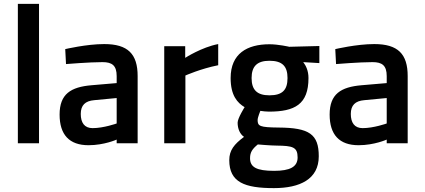

<svg xmlns="http://www.w3.org/2000/svg" viewBox="-20 -738 2191 989"><path d="M181 0V-718H72V0Z M581 -102C581 -102 514 -78 457 -78C415 -78 396 -106 396 -151C396 -196 419 -218 465 -222L581 -233ZM689 -346C689 -460 639 -511 517 -511C425 -511 316 -485 316 -485L320 -408C320 -408 441 -418 508 -418C557 -418 581 -401 581 -346V-310L452 -299C345 -290 287 -254 287 -148C287 -44 337 10 436 10C517 10 581 -19 581 -19V0H689V-346Z M935 0V-349C935 -349 1013 -384 1104 -402V-511C1019 -495 934 -440 934 -440V-500H826V0Z M1368 -247C1304 -247 1276 -275 1276 -336C1276 -396 1304 -425 1368 -425C1435 -425 1461 -396 1461 -336C1461 -275 1435 -247 1368 -247ZM1406 12C1487 13 1513 19 1513 73C1513 122 1473 142 1392 142C1301 142 1268 123 1268 77C1268 46 1280 29 1308 6C1308 6 1375 12 1406 12ZM1391 231C1525 231 1622 185 1622 67C1622 -47 1573 -80 1415 -81C1318 -82 1307 -88 1307 -120C1307 -133 1321 -167 1321 -167C1330 -165 1355 -163 1365 -163C1498 -163 1569 -200 1569 -336C1569 -375 1555 -401 1542 -418L1625 -413V-501L1470 -497C1470 -497 1414 -510 1368 -510C1253 -510 1168 -462 1168 -336C1168 -246 1203 -208 1240 -186C1240 -186 1204 -129 1204 -106C1204 -75 1216 -47 1237 -33C1186 5 1161 36 1161 87C1161 201 1240 231 1391 231Z M1972 -102C1972 -102 1905 -78 1848 -78C1806 -78 1787 -106 1787 -151C1787 -196 1810 -218 1856 -222L1972 -233ZM2080 -346C2080 -460 2030 -511 1908 -511C1816 -511 1707 -485 1707 -485L1711 -408C1711 -408 1832 -418 1899 -418C1948 -418 1972 -401 1972 -346V-310L1843 -299C1736 -290 1678 -254 1678 -148C1678 -44 1728 10 1827 10C1908 10 1972 -19 1972 -19V0H2080V-346Z"/></svg>

Font: RazerF5 SemiBold
Style: Regular
Weight: 600
Foundry: Razer Inc.
Version: Version 2